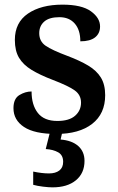

<svg xmlns="http://www.w3.org/2000/svg" viewBox="-20 -567 509 827"><path d="M222 10Q129 10 83.5 -20Q38 -50 38 -101Q38 -142 63.5 -157.5Q89 -173 116 -173Q116 -115 143 -80.5Q170 -46 227 -46Q278 -46 303.5 -68.5Q329 -91 329 -125Q329 -158 302 -177.5Q275 -197 207 -223Q152 -244 116 -266Q80 -288 62 -318Q44 -348 44 -395Q44 -470 100.5 -508.5Q157 -547 249 -547Q332 -547 371.5 -518.5Q411 -490 411 -453Q411 -423 389.5 -406Q368 -389 326 -389Q326 -438 302 -465.5Q278 -493 236 -493Q192 -493 170.5 -474Q149 -455 149 -424Q149 -389 176.5 -370Q204 -351 271 -326Q324 -306 360 -284.5Q396 -263 414.5 -233Q433 -203 433 -157Q433 -77 377 -33.5Q321 10 222 10ZM206 240Q190 240 165.5 237Q141 234 123 229V172Q161 180 191 180Q219 180 235.5 167.5Q252 155 252 130Q252 101 230.5 89Q209 77 177 75L198 -9H251L241 34Q290 38 317 62Q344 86 344 126Q344 179 307 209.5Q270 240 206 240Z"/></svg>

Font: Noto Serif Telugu SemiBold
Style: Regular
Weight: 600
Designer: Jelle Bosma - Monotype Design Team
Foundry: Monotype Imaging Inc.
Version: Version 2.005; ttfautohint (v1.8.4.7-5d5b)